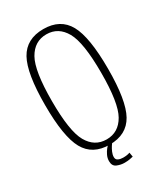

<svg xmlns="http://www.w3.org/2000/svg" viewBox="-178 -682 759 871"><g transform="rotate(-30 201.5 -246.0)"><path d="M194.5 4Q105.5 4 67.5 -64.2Q29.5 -132.5 29.5 -298Q29.5 -464 67.5 -532.5Q105.5 -601 194.5 -601Q283.5 -601 321.5 -532.5Q359.5 -464 359.5 -298Q359.5 -132.5 321.5 -64.2Q283.5 4 194.5 4ZM194.5 -23.5Q257 -23.5 290.2 -81.8Q323.5 -140 323.5 -298Q323.5 -456 290.2 -514.8Q257 -573.5 194.5 -573.5Q132 -573.5 98.8 -514.8Q65.5 -456 65.5 -298Q65.5 -140 98.8 -81.8Q132 -23.5 194.5 -23.5ZM211.5 109Q192 109 172.8 101Q153.5 93 153.5 67.5Q153.5 51.5 160.5 37Q167.5 22.5 175.5 12.8Q183.5 3 186 1.5H208Q206 3.5 199.5 13.5Q193 23.5 187.2 36.8Q181.5 50 181.5 62Q181.5 75.5 192.5 80.5Q203.5 85.5 217.5 85.5Q240 85.5 253 80L257 103Q252.5 104.5 239.2 106.8Q226 109 211.5 109Z"/></g></svg>

Font: Anybody ExtraLight
Style: Regular
Weight: 200
Designer: Tyler Finck
Foundry: Etcetera Type Company
Version: Version 1.010; ttfautohint (v1.8.3) -l 8 -r 50 -G 200 -x 14 